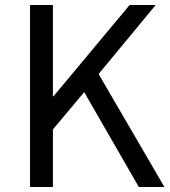

<svg xmlns="http://www.w3.org/2000/svg" viewBox="-20 -753 686 773"><path d="M101 0V-733H193V-365H195L502 -733H607L377 -455L642 0H539L319 -382L193 -232V0Z"/></svg>

Font: Farlight84_Sys_V01
Style: Regular
Weight: 400
Designer: Ryoko NISHIZUKA  (kana, bopomofo & ideographs); Paul D. Hunt (Latin, Greek & Cyrillic); Sandoll Communications , Soo-you
Foundry: Adobe
Version: Version 2.004;October 29, 2024;FontCreator 14.0.0.2814 64-bi